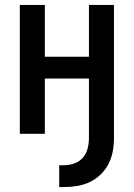

<svg xmlns="http://www.w3.org/2000/svg" viewBox="-20 -540 540 775"><path d="M219 215V127H239Q260 127 280.5 119.5Q301 112 314.5 96.5Q328 81 333.5 60Q339 39 339 18V-223H161V0H60V-520H161V-311H339V-520H440V18Q440 45 435 71.5Q430 98 418 121.5Q406 145 386.5 164Q367 183 343 194.5Q319 206 292.5 210.5Q266 215 239 215Z"/></svg>

Font: Iosevka Term Semibold
Style: Regular
Weight: 600
Monospace: yes
Designer: Belleve Invis
Foundry: Belleve Invis
Version: Version 31.4.0